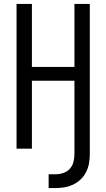

<svg xmlns="http://www.w3.org/2000/svg" viewBox="-20 -755 540 975"><path d="M227 200V130H262Q282 130 301.5 123.5Q321 117 334.5 102Q348 87 353 67.5Q358 48 358 28V-345H142V0H64V-735H142V-415H358V-735H436V28Q436 51 432 74Q428 97 417.5 118Q407 139 390 155.5Q373 172 352 182Q331 192 308 196Q285 200 262 200Z"/></svg>

Font: Iosevka www.saffi
Style: Regular
Weight: 400
Monospace: yes
Designer: Belleve Invis
Foundry: Belleve Invis
Version: Version 22.0.2; ttfautohint (v1.8.3)